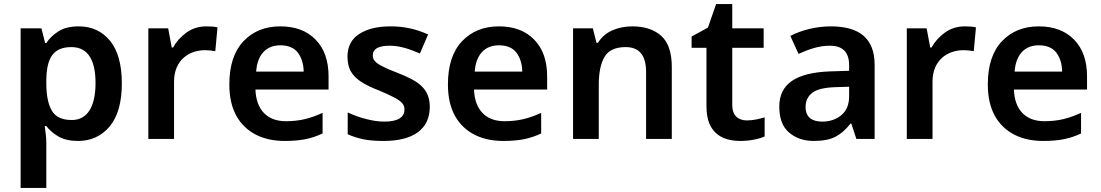

<svg xmlns="http://www.w3.org/2000/svg" viewBox="-20 -681 5394 941"><path d="M366.2 -551.8C325.7 -551.8 292.5 -543.9 267.1 -527.8C241.7 -511.7 221.7 -492.7 207 -470.2H201.2L183.1 -542H81.1V240.2H207V20C207 -5.4 203.1 -37.6 199.2 -63H207C221.7 -43.9 241.2 -26.9 266.1 -12.2C291 2.4 323.2 9.8 362.8 9.8C426.3 9.8 478 -14.2 517.6 -61.5C557.1 -108.9 577.1 -179.2 577.1 -272C577.1 -364.7 557.6 -434.6 519 -481.4C480.5 -528.3 429.2 -551.8 366.2 -551.8ZM330.1 -450.2C411.6 -450.2 448.2 -385.7 448.2 -273.9C448.2 -162.1 410.6 -92.8 332 -92.8C283.7 -92.8 251 -108.4 233.4 -139.6C215.8 -170.4 207 -214.8 207 -272.9V-289.1C208.5 -397 240.7 -450.2 330.1 -450.2Z M991.2 -551.8C954.6 -551.8 921.9 -541.5 894 -521.5C866.2 -501.5 844.2 -477.1 828.1 -448.2H821.8L804.2 -542H707V0H833V-280.8C833 -385.7 905.8 -435.1 985.8 -435.1C1001 -435.1 1021.5 -432.6 1035.2 -430.2L1045.9 -546.9C1031.7 -550.8 1008.3 -551.8 991.2 -551.8Z M1354 -551.8C1279.3 -551.8 1219.2 -527.3 1173.3 -479C1127 -430.2 1104 -359.4 1104 -267.1C1104 -205.6 1115.7 -154.3 1138.7 -112.8C1185.1 -30.3 1270 9.8 1375 9.8C1415 9.8 1449.2 6.8 1478 1C1506.8 -4.9 1534.2 -14.2 1561 -26.9V-127.9C1502.4 -101.1 1450.2 -86.9 1381.3 -86.9C1289.1 -86.9 1235.4 -143.1 1231.9 -242.2H1590.3V-306.2C1590.3 -383.3 1569.3 -443.4 1526.9 -486.8C1484.4 -530.3 1426.8 -551.8 1354 -551.8ZM1354 -459C1392.6 -459 1421.4 -446.8 1439.9 -422.9C1458 -398.4 1467.8 -367.7 1468.3 -330.1H1235.4C1241.7 -415.5 1286.1 -459 1354 -459Z M2086.4 -157.2C2086.4 -250 2025.9 -285.2 1930.2 -323.2C1897.5 -335.4 1872.6 -346.2 1855 -355.5C1819.3 -373.5 1807.1 -387.2 1807.1 -410.2C1807.1 -441.4 1835 -457 1890.1 -457C1940.9 -457 1987.3 -440.4 2038.1 -418.9L2078.1 -512.2C2018.1 -539.1 1960.9 -551.8 1894 -551.8C1830.1 -551.8 1779.3 -539.6 1740.7 -514.6C1702.1 -489.7 1683.1 -452.6 1683.1 -403.8C1683.1 -373 1689 -348.1 1700.7 -329.1C1724.1 -290 1769.5 -263.7 1839.4 -236.8C1874 -222.2 1899.9 -210 1918 -200.2C1953.1 -180.2 1962.4 -165.5 1962.4 -144C1962.4 -108.4 1933.1 -85 1864.3 -85C1835.4 -85 1805.2 -89.4 1772.9 -98.1C1740.2 -106.4 1710.9 -117.2 1684.1 -129.9V-22.9C1709.5 -11.7 1735.8 -3.4 1762.7 2C1789.6 7.3 1822.3 9.8 1860.4 9.8C2005.4 9.8 2086.4 -47.9 2086.4 -157.2Z M2425.3 -551.8C2350.6 -551.8 2290.5 -527.3 2244.6 -479C2198.2 -430.2 2175.3 -359.4 2175.3 -267.1C2175.3 -205.6 2187 -154.3 2210 -112.8C2256.3 -30.3 2341.3 9.8 2446.3 9.8C2486.3 9.8 2520.5 6.8 2549.3 1C2578.1 -4.9 2605.5 -14.2 2632.3 -26.9V-127.9C2573.7 -101.1 2521.5 -86.9 2452.6 -86.9C2360.4 -86.9 2306.6 -143.1 2303.2 -242.2H2661.6V-306.2C2661.6 -383.3 2640.6 -443.4 2598.1 -486.8C2555.7 -530.3 2498 -551.8 2425.3 -551.8ZM2425.3 -459C2463.9 -459 2492.7 -446.8 2511.2 -422.9C2529.3 -398.4 2539.1 -367.7 2539.6 -330.1H2306.6C2313 -415.5 2357.4 -459 2425.3 -459Z M3078.6 -551.8C3044.4 -551.8 3012.2 -545.4 2981.9 -532.7C2951.7 -519.5 2927.7 -499 2910.6 -471.2H2903.3L2885.7 -542H2788.6V0H2914.6V-265.1C2914.6 -324.2 2923.8 -370.1 2942.9 -402.3C2961.4 -434.1 2996.1 -450.2 3046.4 -450.2C3113.3 -450.2 3146.5 -409.7 3146.5 -328.1V0H3272.5V-353C3272.5 -422.9 3255.4 -473.6 3221.2 -504.9C3186.5 -536.1 3139.2 -551.8 3078.6 -551.8Z M3640.6 -90.8C3597.7 -90.8 3568.8 -115.2 3568.8 -166V-446.8H3722.7V-542H3568.8V-661.1H3489.7L3449.7 -545.9L3369.6 -502V-446.8H3442.4V-165C3442.4 -119.6 3449.7 -84.5 3464.8 -59.1C3494.1 -8.3 3547.4 9.8 3608.4 9.8C3655.3 9.8 3700.7 0 3727.5 -12.2V-106C3702.1 -98.1 3671.4 -90.8 3640.6 -90.8Z M4052.2 -551.8C3978 -551.8 3906.7 -532.7 3853.5 -504.9L3893.6 -417C3942.4 -438.5 3991.7 -457 4046.4 -457C4106.4 -457 4141.6 -429.2 4141.6 -360.8V-334L4047.4 -331.1C3880.9 -324.7 3799.3 -270 3799.3 -158.2C3799.3 -100.6 3815.4 -58.1 3847.7 -31.2C3879.4 -3.9 3919.9 9.8 3968.3 9.8C4012.7 9.8 4048.3 2.9 4074.2 -10.7C4100.1 -23.9 4125 -45.4 4148.4 -75.2H4152.3L4177.2 0H4266.6V-363.8C4266.6 -492.2 4192.4 -551.8 4052.2 -551.8ZM4141.6 -255.9V-210C4141.6 -168.5 4128.9 -137.7 4103.5 -116.7C4078.1 -95.7 4046.9 -85 4010.3 -85C3960.9 -85 3928.2 -105 3928.2 -157.2C3928.2 -186 3939 -208.5 3960.4 -225.6C3981.4 -242.7 4020 -252 4075.2 -253.9Z M4708.5 -551.8C4671.9 -551.8 4639.2 -541.5 4611.3 -521.5C4583.5 -501.5 4561.5 -477.1 4545.4 -448.2H4539.1L4521.5 -542H4424.3V0H4550.3V-280.8C4550.3 -385.7 4623 -435.1 4703.1 -435.1C4718.3 -435.1 4738.8 -432.6 4752.4 -430.2L4763.2 -546.9C4749 -550.8 4725.6 -551.8 4708.5 -551.8Z M5071.3 -551.8C4996.6 -551.8 4936.5 -527.3 4890.6 -479C4844.2 -430.2 4821.3 -359.4 4821.3 -267.1C4821.3 -205.6 4833 -154.3 4856 -112.8C4902.3 -30.3 4987.3 9.8 5092.3 9.8C5132.3 9.8 5166.5 6.8 5195.3 1C5224.1 -4.9 5251.5 -14.2 5278.3 -26.9V-127.9C5219.7 -101.1 5167.5 -86.9 5098.6 -86.9C5006.3 -86.9 4952.6 -143.1 4949.2 -242.2H5307.6V-306.2C5307.6 -383.3 5286.6 -443.4 5244.1 -486.8C5201.7 -530.3 5144 -551.8 5071.3 -551.8ZM5071.3 -459C5109.9 -459 5138.7 -446.8 5157.2 -422.9C5175.3 -398.4 5185.1 -367.7 5185.5 -330.1H4952.6C4959 -415.5 5003.4 -459 5071.3 -459Z"/></svg>

Font: Noto Reveo Sans
Style: Regular
Weight: 600
Designer: Monotype Design Team
Foundry: Monotype Imaging Inc.
Version: Version 2.007